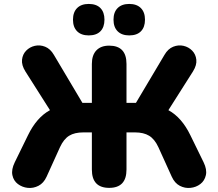

<svg xmlns="http://www.w3.org/2000/svg" viewBox="-20 -946 1109 976"><path d="M637 -766Q599 -766 578 -787Q557 -808 557 -846Q557 -884 578 -905Q599 -926 637 -926Q675 -926 696 -905Q717 -884 717 -846Q717 -808 696.5 -787Q676 -766 637 -766ZM431 -766Q393 -766 372 -787Q351 -808 351 -846Q351 -884 372 -905Q393 -926 431 -926Q470 -926 490.5 -905Q511 -884 511 -846Q511 -808 490.5 -787Q470 -766 431 -766ZM535 9Q447 9 447 -84V-273H404Q359 -273 331.5 -256Q304 -239 285 -198L217 -48Q202 -15 175.5 -1.5Q149 12 121 9Q93 6 71 -10.5Q49 -27 43 -55.5Q37 -84 55 -121L122 -258Q166 -349 234 -386L109 -583Q89 -615 92 -642.5Q95 -670 113 -688.5Q131 -707 157 -713Q183 -719 209.5 -708.5Q236 -698 254 -667L399 -423H447V-621Q447 -666 470 -690Q493 -714 535 -714Q623 -714 623 -621V-423H671L816 -667Q834 -698 860.5 -708.5Q887 -719 913 -713Q939 -707 957 -688.5Q975 -670 978 -642.5Q981 -615 961 -583L836 -386Q904 -349 948 -258L1015 -121Q1033 -84 1026.5 -55.5Q1020 -27 998.5 -10.5Q977 6 948.5 9Q920 12 894 -1.5Q868 -15 853 -48L785 -198Q766 -239 738 -256Q710 -273 666 -273H623V-84Q623 9 535 9Z"/></svg>

Font: Chiron GoRound TC H
Style: Regular
Weight: 900
Designer: Ryoko NISHIZUKA 西塚涼子 (kana, bopomofo & ideographs); Paul D. Hunt (Latin, Greek & Cyrillic); Sandoll Communications 산돌커뮤니
Foundry: Adobe
Version: Version 1.000;hotconv 1.1.1;makeotfexe 2.6.0